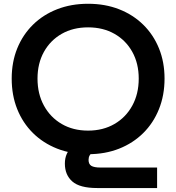

<svg xmlns="http://www.w3.org/2000/svg" viewBox="-20 -786 910 993"><path d="M435.5 11.5Q347.5 11 275.2 -17.5Q203 -46 150.2 -98.2Q97.5 -150.5 69 -221.8Q40.5 -293 40.5 -379.5Q40.5 -465 69.2 -535.8Q98 -606.5 150.5 -658.2Q203 -710 275.5 -738.2Q348 -766.5 435.5 -766.5Q523.5 -766.5 595.8 -738.2Q668 -710 720.8 -658.2Q773.5 -606.5 802.2 -535.8Q831 -465 831 -379.5Q831 -293.5 802.2 -221.8Q773.5 -150 720.8 -97.8Q668 -45.5 595.8 -17Q523.5 11.5 435.5 11.5ZM435.5 -110.5Q513 -110.5 572 -144.8Q631 -179 664.2 -239.8Q697.5 -300.5 697.5 -379.5Q697.5 -458 664.2 -517.8Q631 -577.5 572 -611Q513 -644.5 435.5 -644.5Q358 -644.5 299.2 -611Q240.5 -577.5 207.2 -517.8Q174 -458 174 -379.5Q174 -300.5 207.2 -239.8Q240.5 -179 299.2 -144.8Q358 -110.5 435.5 -110.5ZM495.5 -26Q475 -12.5 462.2 -2.5Q449.5 7.5 443.8 17.5Q438 27.5 438 41Q438 63 452.5 71.8Q467 80.5 500 80.5H792.5V186.5H482.5Q392.5 186.5 354 152.5Q315.5 118.5 315.5 60Q315.5 3.5 356.2 -29.5Q397 -62.5 493.5 -83.5Z"/></svg>

Font: Hepta Slab SemiBold
Style: Regular
Weight: 600
Designer: Michael LaGattuta
Foundry: Michael LaGattuta
Version: Version 1.102